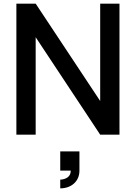

<svg xmlns="http://www.w3.org/2000/svg" viewBox="-20 -740 746 1055"><path d="M176 0V-535.5L530.5 0H636.5V-720H530.5V-185L176 -720H70V0ZM311 295C369.5 295 416.5 258.5 416.5 197.5V92H311V197.5H368.5C369.5 240.5 325 247 311 247Z"/></svg>

Font: Manrope SemiBold
Style: Regular
Weight: 600
Designer: Mikhail Sharanda
Foundry: Mikhail Sharanda
Version: Version 4.505